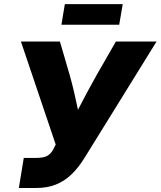

<svg xmlns="http://www.w3.org/2000/svg" viewBox="-20 -934 798 954"><path d="M73.7 0 98.1 -149.4H159.7Q197.3 -149.4 215.1 -159.7Q232.9 -169.9 244.1 -190.9L256.8 -215.8L84 -727.5H277.8L326.2 -561.5Q338.9 -516.6 348.9 -473.1Q358.9 -429.7 367.4 -388.4Q376 -347.2 384.3 -307.6H325.2Q346.2 -347.2 367.2 -388.2Q388.2 -429.2 411.6 -472.7Q435.1 -516.1 460.4 -561.5L555.7 -727.5H757.8L399.9 -149.4Q368.7 -99.1 333.5 -65.9Q298.3 -32.7 256.1 -16.4Q213.9 0 160.6 0ZM589.8 -913.6 572.3 -811H285.2L302.2 -913.6Z"/></svg>

Font: Inter 28pt ExtraBold
Style: Italic
Weight: 800
Italic angle: -9.3988°
Designer: Rasmus Andersson
Foundry: rsms
Version: Version 4.001;git-66647c0bb